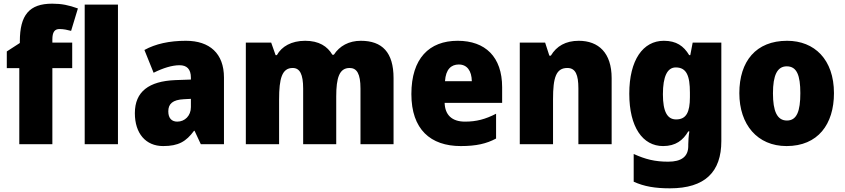

<svg xmlns="http://www.w3.org/2000/svg" viewBox="-20 -785 4599 1045"><path d="M373 -414V-553H265V-570C265 -610 277 -627 304 -627C327 -627 348 -622 367 -617L404 -739C354 -757 316 -765 264 -765C140 -765 88 -704 88 -560V-551L17 -505V-414H85V0H265V-414Z M622 0V-760H441V0Z M992 -563C901 -563 826 -546 766 -513L816 -389C868 -415 917 -430 957 -430C996 -430 1019 -410 1019 -362V-352L934 -349C791 -343 714 -287 714 -169C714 -59 773 10 868 10C952 10 993 -15 1036 -73H1039L1073 0H1199V-363C1199 -494 1121 -563 992 -563ZM981 -245 1019 -247V-202C1019 -155 986 -123 945 -123C915 -123 896 -141 896 -179C896 -220 920 -242 981 -245Z M1944 -563C1879 -563 1828 -535 1797 -487H1789C1762 -533 1716 -563 1641 -563C1566 -563 1513 -532 1487 -485H1480L1456 -553H1318V0H1499V-244C1499 -358 1515 -415 1573 -415C1612 -415 1630 -381 1630 -303V0H1810V-260C1810 -362 1827 -415 1883 -415C1922 -415 1942 -384 1942 -303V0H2122V-360C2122 -500 2060 -563 1944 -563Z M2471 -563C2316 -563 2219 -467 2219 -273C2219 -81 2323 10 2488 10C2572 10 2628 -3 2680 -31V-166C2622 -136 2573 -123 2511 -123C2438 -123 2402 -161 2400 -225H2713V-310C2713 -476 2621 -563 2471 -563ZM2477 -434C2522 -434 2547 -400 2548 -343H2402C2406 -408 2436 -434 2477 -434Z M3130 -563C3059 -563 3009 -534 2978 -482H2970L2947 -553H2809V0H2990V-246C2990 -362 3006 -415 3068 -415C3113 -415 3128 -377 3128 -304V0H3309V-360C3309 -497 3238 -563 3130 -563Z M3593 -563C3480 -563 3405 -459 3405 -275C3405 -93 3478 10 3589 10C3658 10 3698 -22 3726 -70H3732C3728 -46 3726 -18 3726 1V10C3726 68 3688 95 3617 95C3544 95 3493 82 3429 53V204C3486 230 3546 240 3626 240C3818 240 3906 150 3906 -17V-553H3750L3737 -485H3731C3701 -535 3661 -563 3593 -563ZM3658 -418C3717 -418 3735 -372 3735 -281V-256C3735 -174 3715 -135 3660 -135C3612 -135 3588 -177 3588 -272C3588 -369 3612 -418 3658 -418Z M4519 -278C4519 -461 4413 -563 4264 -563C4095 -563 4004 -452 4004 -278C4004 -107 4102 10 4261 10C4432 10 4519 -109 4519 -278ZM4187 -277C4187 -375 4210 -424 4262 -424C4317 -424 4336 -375 4336 -278C4336 -180 4317 -129 4263 -129C4209 -129 4187 -181 4187 -277Z"/></svg>

Font: Noto Sans Devanagari SemiCondensed Black
Style: Regular
Weight: 900
Width: 4
Designer: Jelle Bosma - Monotype Design Team
Foundry: Monotype Imaging Inc.
Version: Version 2.004